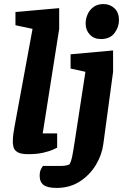

<svg xmlns="http://www.w3.org/2000/svg" viewBox="-20 -750 618 944"><path d="M119 8Q82 8 66 -2Q50 -12 46.5 -26.5Q43 -41 43 -52Q43 -75 46 -94Q49 -113 51 -125L140 -608L56 -626V-691L271 -710V-608L190 -94H261V-24Q258 -22 240 -14Q222 -6 191.5 1Q161 8 119 8ZM258 174Q214 174 194.5 159.5Q175 145 175 114Q175 92 183.5 78Q192 64 191 66H276Q297 66 309.5 62.5Q322 59 323 56Q330 43 334.5 21.5Q339 0 347 -52L400 -397L327 -413V-483L536 -502V-397L488 -42Q481 12 451 61.5Q421 111 372 142.5Q323 174 258 174ZM476 -558Q442 -558 421.5 -580Q401 -602 401 -634Q401 -657 410.5 -679Q420 -701 439.5 -715.5Q459 -730 489 -730Q521 -730 543 -709Q565 -688 565 -651Q565 -617 543 -587.5Q521 -558 476 -558Z"/></svg>

Font: Faustina ExtraBold
Style: Italic
Weight: 800
Italic angle: -8°
Designer: Alfonso Garcia
Foundry: http://www.omnibus-type.com
Version: Version 1.200